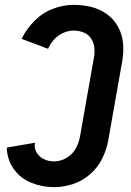

<svg xmlns="http://www.w3.org/2000/svg" viewBox="-20 -763 540 791"><path d="M203 8Q154 8 109 -10Q64 -28 36.5 -67Q9 -106 8 -155L124 -175Q120 -153 131 -134.5Q142 -116 161.5 -107Q181 -98 203 -98Q229 -98 254 -112.5Q279 -127 292.5 -152Q306 -177 310 -203L367 -526Q371 -547 368.5 -568Q366 -589 354.5 -605.5Q343 -622 324 -629.5Q305 -637 284 -637Q262 -637 240.5 -627.5Q219 -618 203 -600.5Q187 -583 178 -562L69 -603Q89 -644 122.5 -677.5Q156 -711 198.5 -727Q241 -743 284 -743Q322 -743 357.5 -734Q393 -725 421.5 -704Q450 -683 467 -651.5Q484 -620 487 -583Q490 -546 483 -508L426 -185Q419 -146 401 -109.5Q383 -73 351 -45Q319 -17 280 -4.5Q241 8 203 8Z"/></svg>

Font: Iosevka SS08
Style: Bold Italic
Weight: 700
Italic angle: -10°
Monospace: yes
Designer: Belleve Invis
Foundry: Belleve Invis
Version: 2.1.0; ttfautohint (v1.8.2)